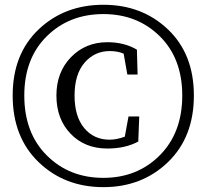

<svg xmlns="http://www.w3.org/2000/svg" viewBox="-20 -770 866 806"><path d="M503.9 -196.3 519.5 -281.2H564.5L560.5 -175.8Q505.9 -146.5 430.7 -146.5Q335.9 -146.5 276.4 -208.5Q216.8 -270.5 216.8 -369.1Q216.8 -466.8 277.8 -529.8Q338.9 -592.8 430.7 -592.8Q502 -592.8 554.7 -561.5L557.6 -457H514.6L499 -544.9Q472.7 -555.7 441.4 -555.7Q377 -555.7 335 -506.8Q293 -458 293 -369.1Q293 -281.2 333.5 -232.4Q374 -183.6 440.4 -183.6Q469.7 -183.6 503.9 -196.3ZM414.1 -23.4Q556.6 -23.4 650.9 -118.2Q745.1 -212.9 745.1 -369.1Q745.1 -524.4 650.9 -617.7Q556.6 -710.9 414.1 -710.9Q270.5 -710.9 176.3 -617.7Q82 -524.4 82 -369.1Q82 -211.9 176.3 -117.7Q270.5 -23.4 414.1 -23.4ZM414.1 -750Q576.2 -750 685.1 -646.5Q793.9 -543 793.9 -369.1Q793.9 -194.3 685.1 -89.4Q576.2 15.6 414.1 15.6Q251 15.6 142.1 -89.4Q33.2 -194.3 33.2 -369.1Q33.2 -543 142.1 -646.5Q251 -750 414.1 -750Z"/></svg>

Font: GenYoMin TW TTF Medium
Style: Regular
Weight: 500
Version: Version 1.300